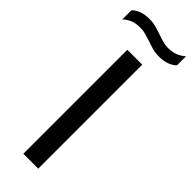

<svg xmlns="http://www.w3.org/2000/svg" viewBox="-344 -947 966 966"><g transform="rotate(45 139.0 -464.0)"><path d="M86 0V-740H192V0ZM222.5 -828Q196.5 -828 174.2 -834.2Q152 -840.5 131 -848Q111.5 -854.5 92.8 -859.8Q74 -865 54 -865Q24.5 -865 2.5 -856.8Q-19.5 -848.5 -40 -830.5V-895Q-22.5 -912 0.5 -920.2Q23.5 -928.5 55.5 -928.5Q81.5 -928.5 103.8 -922.2Q126 -916 147 -908.5Q166.5 -902 185.2 -896.5Q204 -891 224 -891Q253.5 -891 275.5 -899.2Q297.5 -907.5 318 -925.5V-861Q283.5 -828 222.5 -828Z"/></g></svg>

Font: Encode Sans Semi Expanded Medium
Style: Regular
Weight: 500
Width: 6
Designer: Multiple Designers
Foundry: Impallari Type
Version: Version 3.000; ttfautohint (v1.8.3) -l 8 -r 50 -G 200 -x 14 